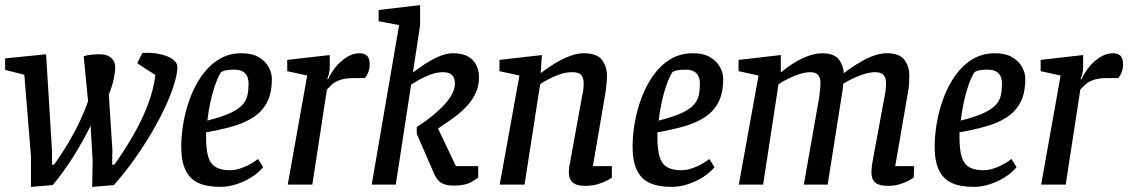

<svg xmlns="http://www.w3.org/2000/svg" viewBox="-21 -721 4407 750"><path d="M100 9V-110L74 -429L-1 -448V-493L159 -509L182 -135V-78H190Q220 -119 246.5 -164Q273 -209 292.5 -251Q312 -293 323 -326L306 -501Q319 -506 337.5 -507.5Q356 -509 368 -509Q388 -509 401 -503Q414 -497 421.5 -485.5Q429 -474 429 -457Q429 -440 423 -411.5Q417 -383 404 -352L418 -136L417 -78H426Q469 -139 502.5 -198Q536 -257 557.5 -314.5Q579 -372 586 -428L515 -474L535 -514Q556 -516 579.5 -513.5Q603 -511 624 -504Q645 -497 658.5 -485.5Q672 -474 672 -458Q672 -430 655 -379Q638 -328 605.5 -264.5Q573 -201 527 -132Q481 -63 424 2L339 9L341 -91L333 -230Q306 -174 266.5 -111Q227 -48 185 2Z M840 9Q788 9 754.5 -6Q721 -21 704 -56Q687 -91 687 -148Q687 -192 695.5 -241.5Q704 -291 722 -339Q740 -387 768 -426.5Q796 -466 834.5 -489.5Q873 -513 923 -513Q964 -513 990 -497.5Q1016 -482 1028.5 -459Q1041 -436 1041 -413Q1041 -357 1022 -321Q1003 -285 968 -262.5Q933 -240 886.5 -227Q840 -214 784 -204V-184Q784 -135 793 -107Q802 -79 823 -67.5Q844 -56 877 -56Q902 -56 931.5 -68Q961 -80 987 -100L1007 -68Q989 -46 961 -28.5Q933 -11 901.5 -1Q870 9 840 9ZM789 -250Q845 -264 877.5 -279Q910 -294 925.5 -311Q941 -328 945.5 -348.5Q950 -369 950 -393Q950 -408 945.5 -420.5Q941 -433 928.5 -441Q916 -449 892 -449Q874 -449 860 -446Q846 -443 841 -437Q829 -417 818.5 -386.5Q808 -356 800.5 -320.5Q793 -285 789 -250Z M1103 0 1179 -426 1101 -443V-487L1267 -506V-457Q1267 -447 1264 -434Q1261 -421 1257 -412H1261Q1270 -433 1288 -456.5Q1306 -480 1331.5 -496.5Q1357 -513 1383 -513Q1402 -513 1412.5 -503.5Q1423 -494 1423 -469Q1423 -452 1417 -437.5Q1411 -423 1404 -416H1361Q1329 -416 1308.5 -409Q1288 -402 1276 -391Q1264 -380 1256 -371L1199 0Z M1751 4Q1720 4 1703 -6.5Q1686 -17 1675 -42L1607 -198V-225Q1636 -243 1663 -264.5Q1690 -286 1711 -308Q1732 -330 1744 -352Q1756 -374 1756 -395Q1756 -416 1745 -427.5Q1734 -439 1709 -439Q1685 -439 1660 -429.5Q1635 -420 1615 -408.5Q1595 -397 1585 -391L1525 0H1431L1538 -623L1458 -638V-682L1620 -701V-623L1592 -438Q1604 -447 1630 -465Q1656 -483 1688 -498Q1720 -513 1749 -513Q1799 -513 1824.5 -487.5Q1850 -462 1850 -418Q1850 -382 1834.5 -352Q1819 -322 1794.5 -298Q1770 -274 1742 -254.5Q1714 -235 1690 -219L1760 -72H1847V-27Q1845 -25 1821 -10.5Q1797 4 1751 4Z M2265 5Q2241 5 2227 -1.5Q2213 -8 2207 -20Q2201 -32 2201 -49Q2201 -57 2202 -66Q2203 -75 2205 -82L2253 -347Q2256 -357 2257.5 -370Q2259 -383 2259 -396Q2259 -416 2250 -427.5Q2241 -439 2214 -439Q2188 -439 2162 -429.5Q2136 -420 2116.5 -409Q2097 -398 2089 -392L2028 0H1931L2008 -426L1930 -443V-487L2096 -506L2091 -437H2094Q2106 -447 2125.5 -460Q2145 -473 2167 -485Q2189 -497 2213 -505Q2237 -513 2259 -513Q2311 -513 2330.5 -487Q2350 -461 2350 -424Q2350 -411 2348.5 -395.5Q2347 -380 2345 -366Q2343 -352 2341 -341L2295 -72H2369V-27Q2367 -25 2352.5 -17Q2338 -9 2315.5 -2Q2293 5 2265 5Z M2603 9Q2551 9 2517.5 -6Q2484 -21 2467 -56Q2450 -91 2450 -148Q2450 -192 2458.5 -241.5Q2467 -291 2485 -339Q2503 -387 2531 -426.5Q2559 -466 2597.5 -489.5Q2636 -513 2686 -513Q2727 -513 2753 -497.5Q2779 -482 2791.5 -459Q2804 -436 2804 -413Q2804 -357 2785 -321Q2766 -285 2731 -262.5Q2696 -240 2649.5 -227Q2603 -214 2547 -204V-184Q2547 -135 2556 -107Q2565 -79 2586 -67.5Q2607 -56 2640 -56Q2665 -56 2694.5 -68Q2724 -80 2750 -100L2770 -68Q2752 -46 2724 -28.5Q2696 -11 2664.5 -1Q2633 9 2603 9ZM2552 -250Q2608 -264 2640.5 -279Q2673 -294 2688.5 -311Q2704 -328 2708.5 -348.5Q2713 -369 2713 -393Q2713 -408 2708.5 -420.5Q2704 -433 2691.5 -441Q2679 -449 2655 -449Q2637 -449 2623 -446Q2609 -443 2604 -437Q2592 -417 2581.5 -386.5Q2571 -356 2563.5 -320.5Q2556 -285 2552 -250Z M3449 5Q3423 5 3408.5 -1.5Q3394 -8 3388.5 -20Q3383 -32 3383 -49Q3383 -57 3384 -66Q3385 -75 3386 -82L3435 -348Q3437 -356 3438.5 -370Q3440 -384 3440 -397Q3440 -417 3430.5 -428Q3421 -439 3398 -439Q3376 -439 3350.5 -430.5Q3325 -422 3304.5 -411.5Q3284 -401 3273 -394Q3272 -382 3271 -373Q3270 -364 3268 -354L3212 0H3119L3179 -341Q3181 -357 3182.5 -372.5Q3184 -388 3184 -399Q3184 -415 3175.5 -427Q3167 -439 3143 -439Q3127 -439 3105 -432.5Q3083 -426 3060.5 -415Q3038 -404 3020 -392L2960 0H2865L2942 -426L2864 -443V-487L3029 -506V-438Q3075 -476 3116.5 -494.5Q3158 -513 3190 -513Q3237 -513 3255.5 -489Q3274 -465 3275 -435Q3286 -444 3304.5 -456.5Q3323 -469 3346.5 -482.5Q3370 -496 3395 -504.5Q3420 -513 3443 -513Q3492 -513 3511.5 -487.5Q3531 -462 3531 -425Q3531 -410 3530 -394Q3529 -378 3526.5 -364Q3524 -350 3522 -339L3476 -72H3550L3548 -27Q3544 -24 3529.5 -16Q3515 -8 3494 -1.5Q3473 5 3449 5Z M3783 9Q3731 9 3697.5 -6Q3664 -21 3647 -56Q3630 -91 3630 -148Q3630 -192 3638.5 -241.5Q3647 -291 3665 -339Q3683 -387 3711 -426.5Q3739 -466 3777.5 -489.5Q3816 -513 3866 -513Q3907 -513 3933 -497.5Q3959 -482 3971.5 -459Q3984 -436 3984 -413Q3984 -357 3965 -321Q3946 -285 3911 -262.5Q3876 -240 3829.5 -227Q3783 -214 3727 -204V-184Q3727 -135 3736 -107Q3745 -79 3766 -67.5Q3787 -56 3820 -56Q3845 -56 3874.5 -68Q3904 -80 3930 -100L3950 -68Q3932 -46 3904 -28.5Q3876 -11 3844.5 -1Q3813 9 3783 9ZM3732 -250Q3788 -264 3820.5 -279Q3853 -294 3868.5 -311Q3884 -328 3888.5 -348.5Q3893 -369 3893 -393Q3893 -408 3888.5 -420.5Q3884 -433 3871.5 -441Q3859 -449 3835 -449Q3817 -449 3803 -446Q3789 -443 3784 -437Q3772 -417 3761.5 -386.5Q3751 -356 3743.5 -320.5Q3736 -285 3732 -250Z M4046 0 4122 -426 4044 -443V-487L4210 -506V-457Q4210 -447 4207 -434Q4204 -421 4200 -412H4204Q4213 -433 4231 -456.5Q4249 -480 4274.5 -496.5Q4300 -513 4326 -513Q4345 -513 4355.5 -503.5Q4366 -494 4366 -469Q4366 -452 4360 -437.5Q4354 -423 4347 -416H4304Q4272 -416 4251.5 -409Q4231 -402 4219 -391Q4207 -380 4199 -371L4142 0Z"/></svg>

Font: Faustina Medium
Style: Italic
Weight: 500
Italic angle: -8°
Designer: Alfonso Garcia
Foundry: http://www.omnibus-type.com
Version: Version 1.200